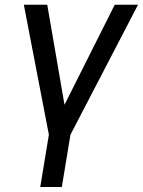

<svg xmlns="http://www.w3.org/2000/svg" viewBox="-20 -565 588 790"><path d="M78.1 -545.5 181.1 -10.7 145.6 204.5H234.4L269.9 -10.7L547.9 -545.5H452.1L245.4 -133.9L174.4 -545.5Z"/></svg>

Font: Margiela Sans Text
Style: Italic
Weight: 400
Italic angle: -9.39999°
Designer: Stefan Endress, Andreas Faust
Version: Version 1.100;FEAKit 1.0